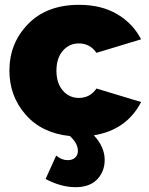

<svg xmlns="http://www.w3.org/2000/svg" viewBox="-20 -556 617 796"><path d="M307 -150Q353 -150 380 -189L565 -133Q505 -17 369 5Q414 53 414 107Q414 155 383 187.5Q352 220 293 220Q233 220 169 186L213 89Q235 108 261 108Q280 108 291.5 97.5Q303 87 303 69Q303 39 270 8Q153 -4 86 -81Q19 -158 19 -263Q19 -377 96.5 -456.5Q174 -536 308 -536Q400 -536 465.5 -497.5Q531 -459 565 -393L380 -337Q353 -376 307 -376Q267 -376 240.5 -345.5Q214 -315 214 -263Q214 -211 240.5 -180.5Q267 -150 307 -150Z"/></svg>

Font: Raleway-v4020 Black
Style: Regular
Weight: 900
Designer: Matt McInerney, Pablo Impallari, Rodrigo Fuenzalida
Foundry: Matt McInerney, Pablo Impallari, Rodrigo Fuenzalida
Version: Version 4.020;PS 004.020;hotconv 1.0.88;makeotf.lib2.5.64775